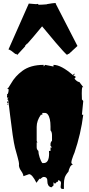

<svg xmlns="http://www.w3.org/2000/svg" viewBox="-20 -1164 586 1260"><path d="M168.9 -1140.6 216.8 -1136.7Q222.2 -1136.7 228 -1138.2L233.9 -1132.8Q252.9 -1132.8 288.1 -1135.7L287.1 -1136.7Q329.6 -1144 339.8 -1144L348.1 -1143.1L345.2 -1140.6L488.3 -862.3L430.7 -809.1L427.7 -811L419.9 -803.7Q401.9 -818.4 345.5 -884.5Q289.1 -950.7 256.3 -991.2Q192.9 -914.1 159.7 -877.4L157.7 -877.9L143.6 -862.3L145.5 -860.4L93.3 -803.7L85.4 -811L82 -809.1Q81.1 -809.6 75.2 -814.2Q69.3 -818.8 64.7 -822.5Q60.1 -826.2 54.2 -830.6Q40.5 -839.4 35.6 -839.4ZM227.1 -1139.6Q227.1 -1139.6 229 -1139.6L228 -1138.2Q228 -1139.2 227.1 -1139.6ZM225.6 -1140.6 227.1 -1139.6Q225.6 -1139.6 225.6 -1140.6ZM219.2 35.6Q190.9 -21 170.9 -21Q169.9 -21 133.8 -7.8Q132.8 -22.5 118.4 -42.7Q104 -63 104 -83H105Q105 -100.6 95.2 -133.8Q85.4 -167 78.6 -193.8Q71.8 -220.7 63.2 -278.3Q54.7 -335.9 46.6 -405.5Q38.6 -475.1 32.7 -512.7L29.3 -510.7L25.9 -511.7L35.6 -523.4H25.9V-535.6H27.3L25.9 -546.9L30.3 -545.9Q36.6 -559.6 36.6 -572.3L35.6 -580.1H26.4Q33.2 -582.5 49.8 -611.8Q66.4 -641.1 85 -661.4Q103.5 -681.6 126.5 -698.7Q179.7 -738.3 266.6 -738.3V-727.5L275.9 -738.3L331.1 -727.5V-738.3Q381.3 -738.3 458 -671.4L467.8 -682.1L468.8 -673.3L460 -671.4L478 -659.2L468.8 -648.9Q471.7 -642.6 481.9 -634.3Q492.2 -626 498.5 -626H500.5L526.4 -591.8H519.5Q516.6 -579.1 516.6 -551.3Q516.6 -523.4 517.6 -511.7L526.4 -501L517.6 -411.1H526.4Q510.7 -285.2 468.8 -162.1Q466.8 -156.7 460.4 -141.6Q448.2 -111.8 448.2 -93.8L458 -83Q447.3 -83 439.5 -67.6Q431.6 -52.2 429.2 -37.6Q410.6 -16.1 405 1Q399.4 18.1 399.4 44.4V75.7H389.6Q377.9 75.7 377.9 62.5L380.4 37.1Q380.4 21 360.8 18.6V29.3L354.5 28.3L340.8 42L331.1 32.2V53.2L317.4 65.4Q302.7 62.5 296.6 51Q290.5 39.6 291 27.8Q292.5 -2.9 266.6 -2.9Q260.3 -2.9 252.7 3.9Q245.1 10.7 243.4 10.7Q241.7 10.7 239.7 7.8ZM266.6 -93.8Q302.2 -93.8 302.2 -157.2Q302.2 -168 301.3 -173.3H311.5V-196.3H321.3L311.5 -207V-219.2Q311.5 -230 321.3 -240.7V-275.4Q321.3 -297.9 311.5 -308.6V-333.5Q311.5 -389.6 293.5 -413.1Q285.6 -422.9 274.9 -422.9H257.8V-411.1H248.5Q220.7 -372.1 220.7 -331.5V-240.7Q220.7 -234.4 226.6 -229.5H220.7V-196.3Q220.7 -183.6 231.9 -173.3Q231.9 -156.2 240 -131.3Q248 -106.4 257.8 -93.8ZM35.6 -489.7H25.9V-501ZM35.6 -479H25.9L27.3 -484.4Z"/></svg>

Font: Butcherman Caps
Style: Regular
Weight: 400
Version: Version 001.003